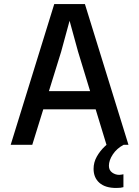

<svg xmlns="http://www.w3.org/2000/svg" viewBox="-20 -718 690 952"><path d="M137 -176V-266H524V-176ZM249 -698H401L617 0H508L367 -462L325 -615L283 -461L140 0H33ZM592 210Q585 212 577 213Q569 214 556 214Q502 214 473 188.5Q444 163 444 119Q444 87 460 58.5Q476 30 500.5 7Q525 -16 550 -30L593 0Q559 18 539.5 47.5Q520 77 520 104Q520 126 536 137.5Q552 149 571 149Q577 149 581.5 148Q586 147 592 146Z"/></svg>

Font: Azeret Mono Thin
Style: Regular
Weight: 400
Version: Version 1.002